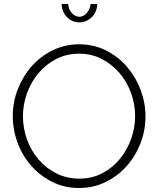

<svg xmlns="http://www.w3.org/2000/svg" viewBox="-20 -937 793 962"><path d="M376 5Q302 5 241 -26Q180 -57 136 -107Q92 -157 68 -222Q44 -287 44 -355Q44 -426 69.5 -491Q95 -556 139.5 -606Q184 -656 245 -685.5Q306 -715 377 -715Q451 -715 512.5 -683.5Q574 -652 617.5 -601Q661 -550 685 -485.5Q709 -421 709 -355Q709 -283 683.5 -218Q658 -153 613.5 -103.5Q569 -54 508 -24.5Q447 5 376 5ZM95 -355Q95 -294 115.5 -237.5Q136 -181 173.5 -137.5Q211 -94 263 -68Q315 -42 377 -42Q441 -42 492.5 -69Q544 -96 580.5 -140.5Q617 -185 637 -241Q657 -297 657 -355Q657 -416 636 -472.5Q615 -529 577.5 -572.5Q540 -616 489 -642Q438 -668 377 -668Q313 -668 261 -641Q209 -614 172 -569.5Q135 -525 115 -469Q95 -413 95 -355ZM378 -853Q398 -853 414.5 -871.5Q431 -890 434 -917H467Q467 -898 460 -881Q453 -864 440.5 -851.5Q428 -839 412 -832Q396 -825 378 -825Q360 -825 343.5 -832Q327 -839 315 -851.5Q303 -864 296 -881Q289 -898 289 -917H322Q322 -892 339 -872.5Q356 -853 378 -853Z"/></svg>

Font: Oxford Sans
Style: Regular
Weight: 300
Designer: Matt McInerney, Pablo Impallari, Rodrigo Fuenzalida
Foundry: Matt McInerney, Pablo Impallari, Rodrigo Fuenzalida
Version: Version 3.000g; ttfautohint (v1.5) -l 8 -r 28 -G 28 -x 14 -D